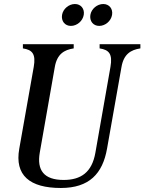

<svg xmlns="http://www.w3.org/2000/svg" viewBox="-20 -920 719 956"><path d="M283 16C424 16 491 -55 513 -180L585 -587C596 -650 631 -672 679 -679V-700H476V-679C524 -672 541 -650 530 -587L455 -160C438 -62 383 -24 297 -24C198 -24 163 -73 178 -160L253 -587C264 -650 299 -672 347 -679V-700H94V-679C142 -672 159 -650 148 -587L76 -180C52 -47 128 16 283 16ZM289 -846C284 -815 303 -791 333 -791C363 -791 392 -815 397 -846C402 -876 383 -900 353 -900C323 -900 294 -876 289 -846ZM430 -846C425 -815 444 -791 474 -791C504 -791 533 -815 538 -846C543 -876 524 -900 494 -900C464 -900 435 -876 430 -846Z"/></svg>

Font: RL Madena Oblique
Style: Regular
Weight: 400
Italic angle: -10°
Designer: I Kadek Wantara Putra
Foundry: Roughlines ID
Version: Version 1.000;Glyphs 3.1.2 (3151)